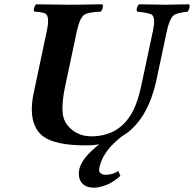

<svg xmlns="http://www.w3.org/2000/svg" viewBox="-20 -667 903 894"><path d="M540.5 151.9Q485.4 202.6 419.9 207Q362.3 207 349.6 162.6Q344.7 143.6 349.1 121.1Q361.8 66.9 442.4 4.9Q409.7 10.3 374 9.8Q236.8 9.3 180.7 -32.2Q106.4 -89.8 137.2 -235.8L197.8 -522Q211.9 -587.9 193.4 -602.1Q180.7 -610.8 140.1 -612.8Q133.3 -621.1 143.1 -640.6Q145.5 -645 147.5 -647Q247.6 -645 293 -645Q358.9 -645 456.5 -647Q463.4 -638.7 454.1 -619.6Q451.7 -615.2 449.2 -612.8Q387.2 -610.4 369.6 -596.2Q350.1 -579.1 337.9 -522L284.2 -269Q260.7 -159.7 278.3 -111.8Q285.2 -94.7 295.4 -82Q337.9 -32.7 403.8 -32.2Q557.1 -32.2 614.3 -185.1Q628.4 -222.7 639.6 -276.9L691.9 -522Q705.1 -583.5 688 -597.7Q674.8 -607.4 619.1 -612.8Q612.3 -621.1 622.1 -640.6Q624.5 -645 626.5 -647Q726.6 -645 752.9 -645Q764.6 -645 860.4 -647Q867.2 -638.7 857.9 -619.6Q855.5 -615.2 853.5 -612.8Q802.7 -606.9 788.6 -595.7Q769 -578.6 756.8 -522L708.5 -294.9Q666.5 -101.6 546.9 -31.7Q467.8 29.8 447.3 96.2Q444.3 106 442.4 115.2Q437 141.1 462.9 146Q467.3 146.5 470.7 147Q508.8 146 530.8 128.9Z"/></svg>

Font: Linux Libertine Slanted O
Style: Bold Slanted
Weight: 700
Designer: Philipp H. Poll
Foundry: Philipp H. Poll
Version: Version 5.0.0